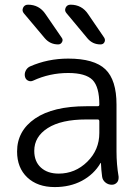

<svg xmlns="http://www.w3.org/2000/svg" viewBox="-20 -799 590 807"><path d="M224.6 -612.3Q190.4 -612.3 168 -638.7L80.1 -743.2Q71.3 -753.9 77.1 -766.6Q83 -779.3 97.7 -779.3Q144.5 -779.3 170.9 -740.2L239.3 -640.6Q246.1 -631.8 240.7 -622.1Q235.4 -612.3 224.6 -612.3ZM402.3 -612.3Q369.1 -612.3 347.7 -637.7L259.8 -743.2Q250 -753.9 255.9 -766.6Q261.7 -779.3 276.4 -779.3Q324.2 -779.3 350.6 -739.3L418 -640.6Q423.8 -630.9 418.9 -621.6Q414.1 -612.3 402.3 -612.3ZM266.6 -552.7Q376 -552.7 422.9 -507.8Q469.7 -462.9 469.7 -359.4V-162.1Q469.7 -108.4 478.5 -56.6Q478.5 -53.7 478.5 -51.8Q478.5 -41 472.7 -33.2Q463.9 -22.5 450.2 -22.5Q434.6 -22.5 422.9 -32.2Q411.1 -42 409.2 -56.6Q405.3 -85 404.3 -113.3Q404.3 -114.3 403.3 -114.3Q402.3 -114.3 402.3 -113.3Q375 -66.4 324.2 -39.1Q274.4 -12.7 210 -12.7Q137.7 -12.7 94.7 -53.2Q51.8 -93.8 51.8 -162.1Q51.8 -249 127.4 -300.8Q203.1 -352.5 342.8 -352.5H390.6Q397.5 -352.5 397.5 -359.4Q397.5 -433.6 369.1 -462.9Q339.8 -492.2 266.6 -492.2Q188.5 -492.2 119.1 -460Q108.4 -455.1 98.1 -460Q87.9 -464.8 85 -476.6Q82 -489.3 87.9 -501.5Q93.8 -513.7 105.5 -519.5Q180.7 -552.7 266.6 -552.7ZM124 -165Q124 -120.1 151.9 -94.7Q179.7 -69.3 226.6 -69.3Q295.9 -69.3 346.7 -119.1Q397.5 -168.9 397.5 -240.2V-289.1Q397.5 -296.9 390.6 -296.9H342.8Q237.3 -296.9 180.7 -260.7Q124 -224.6 124 -165Z"/></svg>

Font: Gen Jyuu Gothic Normal
Style: Regular
Weight: 300
Designer: [Source Han Sans]
Ryoko NISHIZUKA  (kana & ideographs); Paul D. Hunt (Latin, Greek & Cyrillic); Wenlong ZHANG  (bopomofo
Version: Version 1.002.20150607